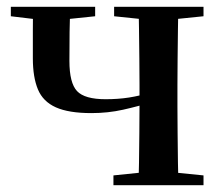

<svg xmlns="http://www.w3.org/2000/svg" viewBox="-20 -547 661 567"><path d="M250 -213Q183 -213 145 -230Q107 -247 92 -283Q77 -319 77 -375Q77 -421 77 -457Q77 -493 78 -527H188Q186 -490 185.5 -452.5Q185 -415 185 -367Q185 -302 207.5 -278Q230 -254 292 -254Q329 -254 361 -259Q393 -264 434 -276V-247Q388 -233 343.5 -223Q299 -213 250 -213ZM389 0Q390 -25 390.5 -66.5Q391 -108 391.5 -154Q392 -200 392 -237V-296Q392 -330 391.5 -374.5Q391 -419 390.5 -461Q390 -503 389 -527H507Q506 -503 505.5 -461Q505 -419 504.5 -374.5Q504 -330 504 -296V-232Q504 -198 504.5 -153Q505 -108 505.5 -66.5Q506 -25 507 0ZM12 -499V-527H261V-499L155 -488H104ZM315 0V-29L422 -40H471L581 -29V0ZM317 -499V-527H581V-499L473 -488H423Z"/></svg>

Font: Noto Serif TC SemiBold
Style: Regular
Weight: 600
Version: Version 2.002-H1;hotconv 1.1.0;makeotfexe 2.6.0